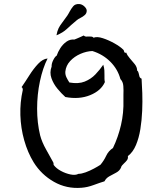

<svg xmlns="http://www.w3.org/2000/svg" viewBox="-20 -918 808 952"><path d="M682 -528Q684 -499 685.5 -457Q687 -415 685 -368.5Q683 -322 676 -278Q669 -234 654 -198.5Q639 -163 614 -144Q616 -132 609.5 -123.5Q603 -115 595 -108Q590 -103 585.5 -98Q581 -93 580 -87Q573 -71 556 -62Q539 -53 522.5 -44Q506 -35 498 -19Q475 -12 444 -0.5Q413 11 384 13Q310 19 247.5 -16.5Q185 -52 147 -113Q117 -162 100 -222.5Q83 -283 81 -347Q79 -411 93 -472Q93 -483 87 -486Q105 -512 125.5 -544.5Q146 -577 169 -601.5Q192 -626 216 -628Q192 -581 178 -515Q164 -449 164 -379Q164 -309 179 -247Q188 -213 209 -176Q230 -139 244 -113Q246 -109 245.5 -105.5Q245 -102 247 -99Q259 -83 282 -70.5Q305 -58 329.5 -53Q354 -48 369 -56Q384 -56 404.5 -63.5Q425 -71 445.5 -82Q466 -93 478 -101Q495 -121 506.5 -145.5Q518 -170 540 -184Q566 -238 580 -298.5Q594 -359 592 -423Q592 -429 592 -435Q592 -441 592 -448Q593 -470 591.5 -491.5Q590 -513 577 -526Q564 -575 527 -612Q490 -649 438 -665Q409 -664 379 -651Q349 -638 328 -615.5Q307 -593 304 -563Q303 -548 309.5 -534.5Q316 -521 324 -509Q369 -501 400 -513.5Q431 -526 453 -549Q475 -572 492 -597Q497 -581 497.5 -568.5Q498 -556 498 -544Q498 -536 498 -528Q498 -520 500 -511Q481 -468 426.5 -446Q372 -424 304 -437Q285 -454 265 -478Q245 -502 235 -530.5Q225 -559 236 -588Q235 -602 244 -620Q253 -638 261 -642Q267 -660 279 -679Q291 -698 309 -711Q327 -724 349 -722Q352 -723 361.5 -727Q371 -731 381 -735.5Q391 -740 395 -742Q400 -737 406.5 -736.5Q413 -736 420 -737Q427 -737 433.5 -736.5Q440 -736 444 -731Q461 -738 490 -728.5Q519 -719 547.5 -703Q576 -687 592 -671Q594 -669 595 -664Q596 -660 598 -657.5Q600 -655 606 -657Q611 -643 623.5 -629Q636 -615 648 -600Q660 -585 660 -568Q666 -564 667.5 -555Q669 -546 671.5 -538.5Q674 -531 682 -528ZM260 -743Q264 -765 270.5 -778Q277 -791 287.5 -804.5Q298 -818 314 -841Q317 -845 319.5 -850Q322 -855 325 -860Q333 -875 343 -887Q353 -899 373 -898Q387 -897 398.5 -886Q410 -875 410 -865Q410 -852 400.5 -843.5Q391 -835 379.5 -829.5Q368 -824 361 -818Q331 -793 311.5 -774.5Q292 -756 260 -743Z"/></svg>

Font: Yuji Mai
Style: Regular
Weight: 400
Designer: Kataoka Yuji
Foundry: Kinuta Font Factory
Version: Version 3.002